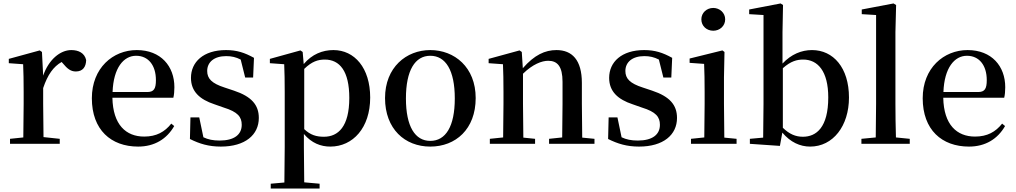

<svg xmlns="http://www.w3.org/2000/svg" viewBox="-20 -833 5883 1112"><path d="M114 0H326V-29L232 -39L230 -232V-323C256 -400 289 -447 337 -474L345 -465C369 -436 389 -419 419 -419C460 -419 478 -446 479 -485C470 -526 435 -543 393 -543C329 -543 262 -488 230 -395L223 -532L210 -541L31 -492V-467L114 -461C116 -412 117 -369 117 -301V-232L115 -37L38 -29V0Z M780 16C875 16 946 -28 989 -103L972 -117C934 -69 886 -42 815 -42C710 -42 634 -110 631 -267H984C988 -284 990 -303 990 -328C990 -449 912 -543 772 -543C634 -543 512 -439 512 -264C512 -81 623 16 780 16ZM632 -300C637 -440 696 -510 768 -510C839 -510 883 -455 883 -369C883 -320 872 -300 833 -300Z M1259 16C1400 16 1479 -52 1479 -150C1479 -225 1437 -274 1335 -308L1281 -326C1206 -350 1180 -378 1180 -422C1180 -473 1220 -508 1290 -508C1321 -508 1347 -502 1374 -488L1400 -384H1446L1451 -498C1397 -528 1351 -543 1289 -543C1158 -543 1086 -474 1086 -382C1086 -303 1137 -257 1222 -229L1276 -210C1357 -185 1380 -156 1380 -110C1380 -53 1336 -19 1252 -19C1214 -19 1185 -25 1158 -38L1134 -153H1083L1080 -28C1136 0 1189 16 1259 16Z M1893 16C2024 16 2124 -93 2124 -268C2124 -440 2033 -543 1911 -543C1848 -543 1787 -519 1739 -462L1733 -532L1720 -541L1543 -492V-467L1626 -461C1628 -412 1629 -366 1629 -299V19L1627 224L1548 231V259H1831V231L1742 223L1740 19V-57C1785 -4 1838 16 1893 16ZM1742 -434C1786 -477 1822 -488 1861 -488C1947 -488 2003 -422 2003 -266C2003 -100 1939 -41 1856 -41C1812 -41 1778 -51 1742 -85Z M2472 16C2619 16 2735 -85 2735 -265C2735 -444 2612 -543 2472 -543C2333 -543 2210 -443 2210 -265C2210 -86 2325 16 2472 16ZM2472 -17C2384 -17 2331 -100 2331 -263C2331 -426 2384 -510 2472 -510C2561 -510 2614 -426 2614 -263C2614 -100 2561 -17 2472 -17Z M3235 0H3423V-29L3352 -36L3350 -232V-353C3350 -486 3293 -543 3203 -543C3137 -543 3075 -515 3008 -438L3002 -532L2989 -541L2810 -492V-467L2893 -461C2895 -412 2896 -368 2896 -301V-232L2894 -37L2817 -29V0H3079V-29L3011 -36L3009 -232V-406C3065 -461 3118 -481 3155 -481C3208 -481 3238 -449 3238 -359V-232L3236 -37L3160 -29V0Z M3681 16C3822 16 3901 -52 3901 -150C3901 -225 3859 -274 3757 -308L3703 -326C3628 -350 3602 -378 3602 -422C3602 -473 3642 -508 3712 -508C3743 -508 3769 -502 3796 -488L3822 -384H3868L3873 -498C3819 -528 3773 -543 3711 -543C3580 -543 3508 -474 3508 -382C3508 -303 3559 -257 3644 -229L3698 -210C3779 -185 3802 -156 3802 -110C3802 -53 3758 -19 3674 -19C3636 -19 3607 -25 3580 -38L3556 -153H3505L3502 -28C3558 0 3611 16 3681 16Z M4111 -655C4148 -655 4180 -682 4180 -721C4180 -759 4148 -787 4111 -787C4073 -787 4042 -759 4042 -721C4042 -682 4073 -655 4111 -655ZM4058 0H4246V-29L4175 -36C4174 -93 4173 -177 4173 -232V-385L4176 -532L4164 -541L3974 -494V-469L4058 -463C4060 -414 4061 -367 4061 -300V-232L4059 -37L3982 -29V0Z M4672 16C4805 16 4897 -104 4897 -268C4897 -441 4806 -543 4683 -543C4622 -543 4563 -519 4512 -465V-647L4515 -804L4501 -813L4319 -778V-751L4402 -746V-232C4402 -177 4401 -93 4400 -36L4323 -29V0L4497 12L4511 -65C4558 -9 4614 16 4672 16ZM4514 -438C4560 -479 4596 -488 4632 -488C4716 -488 4777 -421 4777 -269C4777 -95 4708 -41 4630 -41C4588 -41 4552 -56 4514 -93Z M5051 0H5249V-29L5169 -37C5167 -98 5166 -172 5166 -232V-647L5170 -804L5155 -813L4971 -778V-751L5054 -746V-232L5052 -37L4969 -29V0Z M5592 16C5687 16 5758 -28 5801 -103L5784 -117C5746 -69 5698 -42 5627 -42C5522 -42 5446 -110 5443 -267H5796C5800 -284 5802 -303 5802 -328C5802 -449 5724 -543 5584 -543C5446 -543 5324 -439 5324 -264C5324 -81 5435 16 5592 16ZM5444 -300C5449 -440 5508 -510 5580 -510C5651 -510 5695 -455 5695 -369C5695 -320 5684 -300 5645 -300Z"/></svg>

Font: Noto Serif HK SemiBold
Style: Regular
Weight: 600
Designer: Ryoko NISHIZUKA 西塚涼子 (kana & ideographs); Frank Grießhammer (Latin, Greek & Cyrillic); Wenlong ZHANG 张文龙 (bopomofo); San
Foundry: Adobe
Version: Version 2.001;hotconv 1.1.0;makeotfexe 2.6.0